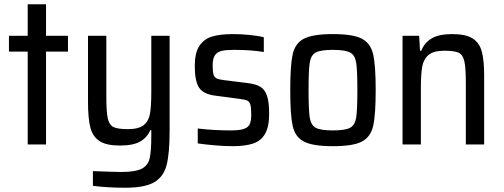

<svg xmlns="http://www.w3.org/2000/svg" viewBox="-20 -678 2364 901"><path d="M110 0V-436H22V-510H110V-658H196V-510H299V-436H196V0Z M416 194V125Q518 129 550 129Q615 129 644.5 114Q674 99 682 66Q690 33 690 -40V-67H685Q671 -33 638 -14Q605 5 543 5Q479 5 447 -16Q415 -37 404 -79.5Q393 -122 393 -199V-510H479V-223Q479 -152 486 -121.5Q493 -91 513 -81.5Q533 -72 580 -72Q631 -72 654.5 -91Q678 -110 684 -145Q690 -180 690 -247V-510H776V-65Q776 41 762 96Q748 151 704 177Q660 203 568 203Q484 203 416 194Z M908 -5V-75Q982 -66 1063 -66Q1105 -66 1125.5 -73.5Q1146 -81 1152.5 -96.5Q1159 -112 1159 -141Q1159 -174 1154.5 -188Q1150 -202 1139.5 -206.5Q1129 -211 1104 -214L991 -229Q934 -236 914 -267Q894 -298 894 -368Q894 -430 915.5 -462.5Q937 -495 975 -506.5Q1013 -518 1074 -518Q1111 -518 1151.5 -514Q1192 -510 1218 -503V-434Q1159 -444 1077 -444Q1040 -444 1019.5 -439Q999 -434 988.5 -418.5Q978 -403 978 -371Q978 -342 982 -328.5Q986 -315 996.5 -310Q1007 -305 1031 -302L1144 -288Q1181 -283 1201.5 -271Q1222 -259 1232.5 -230Q1243 -201 1243 -144Q1243 -83 1224 -50Q1205 -17 1168 -4.5Q1131 8 1071 8Q1034 8 988 4Q942 0 908 -5Z M1342 -255Q1342 -372 1353.5 -423.5Q1365 -475 1406.5 -496.5Q1448 -518 1542 -518Q1637 -518 1678 -496.5Q1719 -475 1731 -423.5Q1743 -372 1743 -255Q1743 -138 1731 -86.5Q1719 -35 1678 -13.5Q1637 8 1542 8Q1448 8 1406.5 -13.5Q1365 -35 1353.5 -86.5Q1342 -138 1342 -255ZM1657 -255Q1657 -348 1651.5 -383.5Q1646 -419 1623 -431.5Q1600 -444 1542 -444Q1484 -444 1461.5 -431.5Q1439 -419 1433.5 -383.5Q1428 -348 1428 -255Q1428 -162 1433.5 -126.5Q1439 -91 1461.5 -78.5Q1484 -66 1542 -66Q1600 -66 1623 -78.5Q1646 -91 1651.5 -126.5Q1657 -162 1657 -255Z M1869 -510H1947L1951 -440H1957Q1972 -478 2006 -498Q2040 -518 2102 -518Q2166 -518 2198 -497.5Q2230 -477 2241 -436Q2252 -395 2252 -322V0H2166V-289Q2166 -361 2159 -391Q2152 -421 2132.5 -430.5Q2113 -440 2066 -440Q2015 -440 1991.5 -420.5Q1968 -401 1961.5 -366Q1955 -331 1955 -265V0H1869Z"/></svg>

Font: Saira Semi Condensed
Style: Regular
Weight: 400
Width: 4
Designer: Hector Gatti with collaboration of the Omnibus-Type team
Foundry: Omnibus-Type
Version: Version 1.001; ttfautohint (v1.8)